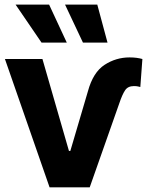

<svg xmlns="http://www.w3.org/2000/svg" viewBox="-20 -797 626 817"><path d="M1 -545.9H160.6L273.4 -154.8H279.3L354 -408.2Q376 -489.3 424.8 -521Q473.6 -552.7 531.2 -552.7Q548.3 -552.7 562 -550.8Q575.7 -548.8 585.9 -545.9L577.1 -426.8Q573.2 -427.7 566.9 -429.2Q560.5 -430.7 549.8 -430.7Q524.4 -430.7 512.5 -413.1Q500.5 -395.5 487.8 -357.9L361.8 0H190.9ZM156.7 -615.7 46.4 -777.3H189L264.2 -615.7ZM333 -615.7 256.8 -777.3H394L437.5 -615.7Z"/></svg>

Font: Inter Tight
Style: Bold
Weight: 700
Designer: Rasmus Andersson
Foundry: rsms
Version: Version 3.004; ttfautohint (v1.8.4.7-5d5b)